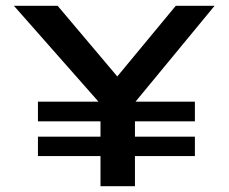

<svg xmlns="http://www.w3.org/2000/svg" viewBox="-20 -643 790 663"><path d="M446 0H327V-104H111V-171H327V-224H111V-292H320L28 -623H179L385 -379L587 -623H721L448 -292H653V-224H446V-171H653V-104H446Z"/></svg>

Font: Inconsolata ExtraExpanded
Style: Bold
Weight: 700
Width: 8
Monospace: yes
Designer: Raph Levien, Cyreal, Brenton Simpson
Foundry: Raph Levien, Cyreal, Google
Version: Version 3.100; ttfautohint (v1.8.4.7-5d5b)